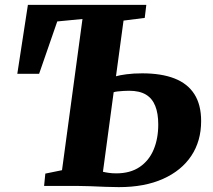

<svg xmlns="http://www.w3.org/2000/svg" viewBox="-20 -763 876 788"><path d="M468 5Q445.5 5 413.2 3.8Q381 2.5 349.2 1.2Q317.5 0 294.5 0H161L166 -50.5L234.5 -64.5L318.5 -685L215 -675L140.5 -460H51L94.5 -743H580.5L574 -689.5L487 -678.5L456 -450Q471 -454.5 499.2 -458.2Q527.5 -462 564 -462Q642.5 -462 696.2 -441Q750 -420 777.8 -376.5Q805.5 -333 805.5 -266Q805.5 -184 765 -123.2Q724.5 -62.5 649 -28.8Q573.5 5 468 5ZM457 -51.5Q514.5 -51.5 553 -77.5Q591.5 -103.5 610.5 -148.8Q629.5 -194 629.5 -252Q629.5 -297.5 617.2 -328.2Q605 -359 578.8 -374.8Q552.5 -390.5 510 -390.5Q500.5 -390.5 487.5 -389.8Q474.5 -389 463.2 -387.8Q452 -386.5 446.5 -384.5L402.5 -58Q412.5 -55.5 426.8 -53.5Q441 -51.5 457 -51.5Z"/></svg>

Font: Merriweather 20pt Black
Style: Italic
Weight: 900
Italic angle: -7.8°
Version: Version 2.101